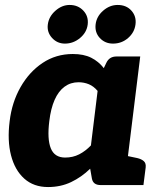

<svg xmlns="http://www.w3.org/2000/svg" viewBox="-20 -747 651 775"><path d="M174 8Q116 8 78 -26Q40 -60 24.5 -120Q9 -180 19 -258Q28 -334 63 -395.5Q98 -457 152 -493Q206 -529 274 -529Q318 -529 348 -514Q378 -499 399 -472L409 -493Q421 -519 450 -519H546L482 0H386Q356 0 351 -26L344 -66Q309 -32 267 -12Q225 8 174 8ZM243 -111Q274 -111 299.5 -124Q325 -137 347 -160L374 -380Q358 -399 338.5 -407Q319 -415 297 -415Q265 -415 240.5 -397Q216 -379 200.5 -344Q185 -309 179 -258Q170 -186 185 -148.5Q200 -111 243 -111ZM462 0 491 -118 534 -109Q551 -105 560.5 -96.5Q570 -88 568 -71L559 0ZM334 -648Q330 -616 303 -593.5Q276 -571 242 -571Q211 -571 190 -594Q169 -617 173 -648Q177 -680 203.5 -703.5Q230 -727 261 -727Q295 -727 316.5 -704Q338 -681 334 -648ZM527 -649Q523 -616 497 -593.5Q471 -571 436 -571Q404 -571 383 -593.5Q362 -616 366 -649Q370 -681 396.5 -704Q423 -727 455 -727Q490 -727 510.5 -704Q531 -681 527 -649Z"/></svg>

Font: Aleo Black
Style: Italic
Weight: 900
Italic angle: -7°
Designer: Alessio Laiso
Foundry: Alessio Laiso
Version: Version 2.001;gftools[0.9.29]